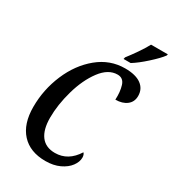

<svg xmlns="http://www.w3.org/2000/svg" viewBox="-222 -1048 1055 1176"><g transform="rotate(30 306.0 -460.5)"><path d="M59 -241Q59 -363 106.5 -475Q154 -587 238.5 -656.5Q323 -726 429 -726Q504 -726 543 -697.5Q582 -669 582 -619Q582 -577 551.5 -553.5Q521 -530 472 -530Q475 -586 462 -628Q449 -670 408 -670Q343 -670 291 -600.5Q239 -531 210 -428.5Q181 -326 181 -235Q181 -151 214.5 -106.5Q248 -62 314 -62Q407 -62 464 -153Q475 -142 475 -121Q475 -91 452.5 -60.5Q430 -30 387.5 -10Q345 10 288 10Q179 10 119 -55.5Q59 -121 59 -241ZM394 -784Q419 -816 447 -856.5Q475 -897 493 -931H612L609 -921Q587 -891 534.5 -843.5Q482 -796 441 -771H391Z"/></g></svg>

Font: Noto Serif CondSemiBold
Style: Italic
Weight: 600
Width: 3
Italic angle: -12°
Designer: Monotype Design Team
Foundry: Monotype Imaging Inc.
Version: Version 1.001